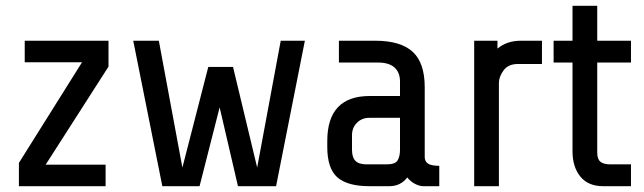

<svg xmlns="http://www.w3.org/2000/svg" viewBox="-20 -640 2214 660"><path d="M137 -74H343V0H45V-80L262 -426H65V-500H353V-411Z M929 0H798L735 -271L666 0H538L438 -500H526L607 -64L696 -410H781L864 -64L945 -500H1028Z M1380 -30Q1357 0 1319 0H1250Q1174 0 1139.5 -30.5Q1105 -61 1105 -135V-155Q1105 -310 1251 -310H1355V-360Q1355 -391 1336 -408Q1317 -425 1280 -425H1145V-500H1270Q1357 -500 1398.5 -462Q1440 -424 1440 -340V-100Q1440 -85 1451.5 -77.5Q1463 -70 1490 -70V0H1435Q1422 0 1406.5 -8Q1391 -16 1380 -30ZM1355 -125V-235H1250Q1224 -235 1207 -218Q1190 -201 1190 -175V-125Q1190 -99 1202 -87Q1214 -75 1240 -75H1309Q1339 -75 1347 -89Q1355 -103 1355 -125Z M1610 -500H1690V-473Q1723 -500 1770 -500H1843V-420H1760Q1727 -420 1711 -398Q1695 -376 1695 -355V0H1610Z M1948 -120V-425H1883V-500H1948V-620H2033V-500H2149V-425H2033V-115Q2033 -93 2044 -84Q2055 -75 2078 -75H2149V0H2053Q2002 0 1975 -33Q1948 -66 1948 -120Z"/></svg>

Font: Share Tech
Style: Regular
Weight: 400
Designer: Ralph du Carrois
Foundry: Carrois Type Design
Version: Version 1.100